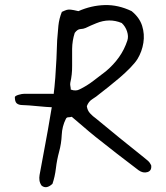

<svg xmlns="http://www.w3.org/2000/svg" viewBox="-20 -748 671 776"><path d="M148 2Q141 -8 139.5 -19Q138 -30 140 -41Q151 -102 162.5 -162.5Q174 -223 184 -284Q198 -359 203.5 -434.5Q209 -510 211 -585Q213 -615 216 -644Q219 -673 230 -700Q243 -706 249.5 -708Q256 -710 266 -709Q276 -708 297 -703Q349 -726 403.5 -727.5Q458 -729 512 -703Q544 -677 554.5 -643.5Q565 -610 559.5 -575Q554 -540 536 -510Q526 -494 506 -473.5Q486 -453 462.5 -433Q439 -413 417.5 -396Q396 -379 383 -369Q369 -357 353.5 -347.5Q338 -338 331 -319Q333 -302 344 -290Q355 -278 368 -269Q463 -190 560 -113Q569 -106 577.5 -98.5Q586 -91 591 -80Q594 -58 576 -52.5Q558 -47 540 -60Q496 -93 452.5 -127Q409 -161 366 -195Q341 -215 317 -236Q293 -257 270 -276Q263 -274 256 -274Q249 -274 246 -267Q231 -237 229.5 -202.5Q228 -168 219 -135Q210 -102 206 -68Q202 -34 192 -5Q167 18 148 2ZM266 -386Q277 -382 286 -382.5Q295 -383 302 -387Q331 -401 357 -421Q383 -441 408 -460Q439 -486 461 -517Q483 -548 495 -585Q500 -601 493.5 -621Q487 -641 472 -655Q422 -676 369 -654Q358 -650 347.5 -645Q337 -640 326 -635Q317 -631 305 -630.5Q293 -630 282 -615Q272 -584 271.5 -550.5Q271 -517 271.5 -482Q272 -447 264 -413Q263 -406 264.5 -399.5Q266 -393 266 -386ZM233 -314Q200 -313 165 -316Q130 -319 97 -322Q81 -323 68 -323.5Q55 -324 47.5 -330.5Q40 -337 40 -356Q42 -361 55.5 -365Q69 -369 79 -369Q124 -369 176 -369Q228 -369 273 -366Q287 -365 302 -358Q317 -351 322.5 -341Q328 -331 315 -321Q306 -324 282.5 -319Q259 -314 233 -314Z"/></svg>

Font: Mynerve
Style: Regular
Weight: 400
Designer: Carolina Short
Foundry: Carolina Short
Version: Version 1.000; ttfautohint (v1.8.4.7-5d5b)